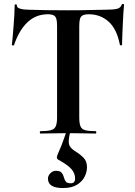

<svg xmlns="http://www.w3.org/2000/svg" viewBox="-20 -674 683 969"><path d="M222 -602Q161 -602 118.5 -561.5Q76 -521 51 -447Q50 -444 45 -444.5Q40 -445 40 -448Q42 -462 44 -487.5Q46 -513 48.5 -543Q51 -573 52.5 -601Q54 -629 54 -647Q54 -652 59.5 -652Q65 -652 65 -647Q65 -637 75.5 -632.5Q86 -628 99.5 -626.5Q113 -625 122 -625Q208 -622 323 -622Q393 -622 435 -623.5Q477 -625 516 -625Q552 -625 570.5 -629.5Q589 -634 594 -650Q595 -654 600.5 -654Q606 -654 606 -650Q604 -634 602.5 -605.5Q601 -577 599.5 -545.5Q598 -514 597 -487.5Q596 -461 596 -448Q596 -445 591 -445Q586 -445 585 -448Q570 -527 528.5 -564.5Q487 -602 428 -602Q408 -602 397.5 -596.5Q387 -591 383.5 -578Q380 -565 380 -542V-81Q380 -52 386 -37Q392 -22 409.5 -17Q427 -12 463 -12Q466 -12 466 -6Q466 0 463 0Q435 0 400 -1Q365 -2 323 -2Q283 -2 248 -1Q213 0 184 0Q181 0 181 -6Q181 -12 184 -12Q219 -12 237 -17Q255 -22 261.5 -37Q268 -52 268 -81V-544Q268 -566 264.5 -578.5Q261 -591 251 -596.5Q241 -602 222 -602ZM337 -19Q328 15 327 35.5Q326 56 335 68Q344 80 364 92Q385 105 402 122.5Q419 140 419 170Q419 194 407 218Q395 242 368.5 258.5Q342 275 297 275Q261 275 241.5 263.5Q222 252 222 227Q222 213 234 200.5Q246 188 262 188Q283 188 291 197.5Q299 207 302 219.5Q305 232 311.5 241.5Q318 251 337 251Q359 251 359 227Q359 201 341 180Q323 159 276 133Q269 130 267.5 124Q266 118 271 105Q284 76 290 60.5Q296 45 302 28Q308 11 319 -20Z"/></svg>

Font: Cormorant Garamond Light
Style: Regular
Weight: 300
Designer: Christian Thalmann (Catharsis Fonts)
Foundry: Catharsis Fonts
Version: Version 4.001